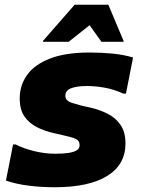

<svg xmlns="http://www.w3.org/2000/svg" viewBox="-20 -780 598 808"><path d="M35 -172H46Q79 -155 124 -144Q169 -133 214 -133Q246 -133 268.5 -136.5Q291 -140 303 -147.5Q315 -155 315 -169Q315 -189 296.5 -196.5Q278 -204 245 -211L210 -219Q168 -228 135 -245Q102 -262 82.5 -290.5Q63 -319 63 -366Q63 -421 94 -464.5Q125 -508 190 -533.5Q255 -559 358 -559Q406 -559 453 -554.5Q500 -550 540 -538L510 -386H499Q460 -404 420.5 -411Q381 -418 347 -418Q303 -418 279 -408.5Q255 -399 255 -377Q255 -365 263.5 -357.5Q272 -350 288 -345.5Q304 -341 325 -335L361 -327Q400 -318 433.5 -301Q467 -284 487.5 -254Q508 -224 508 -176Q508 -87 431 -39.5Q354 8 210 8Q155 8 102 1.5Q49 -5 5 -20ZM161 -604V-608L294 -760H436L500 -608V-604H407L357 -674L269 -604Z"/></svg>

Font: Kufam ExtraBold
Style: Italic
Weight: 800
Italic angle: -11°
Designer: Artur Schmal
Foundry: Original Type
Version: Version 1.301; ttfautohint (v1.8.3)